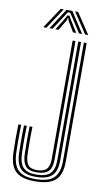

<svg xmlns="http://www.w3.org/2000/svg" viewBox="-104 -1011 589 1067"><g transform="rotate(10 190.0 -477.5)"><path d="M172.5 6.8Q97.2 6.8 63.9 -25.2Q30.5 -57.2 28.5 -131.2Q27.5 -169 27.2 -205Q27 -241 28.5 -289H44.2Q43.5 -261 43.2 -235.9Q43 -210.8 43.2 -185.5Q43.5 -160.2 44.2 -131.5Q46.5 -64.2 76.1 -35Q105.8 -5.8 172.5 -5.8Q245 -5.8 276.5 -34.9Q308 -64 308 -131.2V-800H323.8V-131.2Q323.8 -57.2 288.6 -25.2Q253.5 6.8 172.5 6.8ZM172.5 -18.5Q114.2 -18.5 88.1 -44.9Q62 -71.2 60.2 -131.8Q59.2 -162.8 59 -188.8Q58.8 -214.8 59.1 -239Q59.5 -263.2 60.2 -289H76Q75 -255.2 74.8 -217.8Q74.5 -180.2 76 -132.8Q78 -76.2 101.6 -53.8Q125.2 -31.2 172.5 -31.2Q228 -31.2 252.1 -54.4Q276.2 -77.5 276.2 -131.2V-800H292V-131.2Q292 -70.8 264.2 -44.6Q236.5 -18.5 172.5 -18.5ZM172.5 -44Q128.2 -44 110.8 -65.9Q93.2 -87.8 91.8 -133.2Q91 -161 90.9 -184.9Q90.8 -208.8 91 -233.6Q91.2 -258.5 91.8 -289H107.8Q106.8 -255 106.5 -228.1Q106.2 -201.2 106.8 -178.4Q107.2 -155.5 107.8 -133.2Q108.8 -94.8 122.6 -75.6Q136.5 -56.5 172.5 -56.5Q211 -56.5 227.8 -73.9Q244.5 -91.2 244.5 -131.2V-800H260.5V-131.2Q260.5 -84.2 240 -64.1Q219.5 -44 172.5 -44ZM71 -845 148.8 -962H165.8L88.5 -845ZM105.5 -845 181.2 -962H214.5L290.2 -845H272.5L219.5 -927L204.5 -949.8H191.2L176 -926.8L123.2 -845ZM139.2 -845 182.5 -915 191.8 -932.8H204L213.2 -915L256.8 -845H238.8L202.5 -906.2L199.2 -918.5H196.5L193.2 -906.2L157 -845ZM307 -845 229.8 -962H247L324.5 -845Z"/></g></svg>

Font: Big Shoulders Inline Text Thin
Style: Regular
Weight: 400
Version: Version 2.002